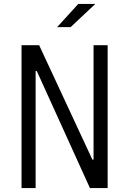

<svg xmlns="http://www.w3.org/2000/svg" viewBox="-20 -961 660 981"><path d="M439.5 0H530V-730H458V-145.5H452L180 -730H90V0H162V-598H168ZM272 -822.5 380 -941H467L341 -822.5Z"/></svg>

Font: Monaspace Neon Light
Style: Regular
Weight: 300
Designer: Riley Cran & the Lettermatic Team
Foundry: Lettermatic
Version: Version 1.200 (Monaspace Neon)